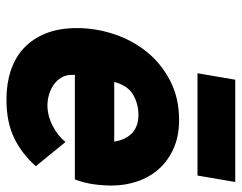

<svg xmlns="http://www.w3.org/2000/svg" viewBox="-97 -640 749 595"><g transform="rotate(90 277.5 -342.5)"><path d="M227 -697H544L524 -580H207ZM288 12Q239 12 198.5 -1.5Q158 -15 129 -42Q100 -69 83.5 -110Q67 -151 67 -207Q67 -264 85.5 -320.5Q104 -377 140 -422Q176 -467 229.5 -495Q283 -523 352 -523Q402 -523 440 -506Q478 -489 503.5 -460.5Q529 -432 542 -394Q555 -356 555 -314Q555 -287 551 -258Q547 -229 536 -200H212V-191Q212 -172 220.5 -158Q229 -144 242.5 -134.5Q256 -125 273 -120Q290 -115 306 -115Q338 -115 369.5 -131Q401 -147 420 -171L495 -79Q457 -36 408 -12Q359 12 288 12ZM419 -322Q418 -327 417 -331Q416 -335 415 -339Q397 -397 336 -397Q302 -397 273.5 -380.5Q245 -364 234 -322Z"/></g></svg>

Font: Overpass Heavy
Style: Italic
Weight: 900
Italic angle: -10°
Designer: Delve Withrington, Dave Bailey
Foundry: Delve Fonts
Version: Version 3.000;DELV;Overpass